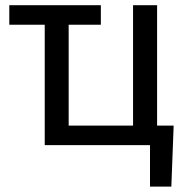

<svg xmlns="http://www.w3.org/2000/svg" viewBox="-20 -548 710 725"><path d="M148.9 -454.6H15.1V-528.3H360.8V-454.6H239.3V-73.7H482.4V-528.3H573.2V-73.7H635.7L627 156.7H546.4V0H148.9Z"/></svg>

Font: SteelSelectRoboto
Style: Roboto-Regular
Weight: 400
Designer: Google
Version: Version 2.137; 2017